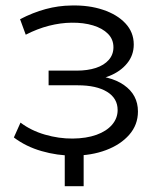

<svg xmlns="http://www.w3.org/2000/svg" viewBox="-20 -551 574 687"><path d="M241.9 5.8Q185.2 5.8 129.1 -10.3Q73 -26.3 29.6 -59.1L53.4 -112.3Q90.9 -83.8 140.8 -69.3Q190.7 -54.8 240.1 -55.2Q289 -55.7 325.1 -68.6Q361.2 -81.6 381.1 -104.8Q400.9 -128 400.9 -157.2Q400.9 -199.4 362.9 -222.6Q324.8 -245.8 258.6 -245.8H153.9V-298.3H254.5Q293.2 -298.3 322.9 -307.9Q352.5 -317.6 369.2 -336.7Q385.9 -355.8 385.9 -381.9Q385.9 -410.3 366.3 -430.1Q346.6 -449.9 312.9 -460.1Q279.2 -470.3 236.2 -469.8Q196.6 -469.4 155.1 -458.8Q113.5 -448.1 72.1 -426.8L51.8 -482.3Q97.9 -506.2 143.3 -518.5Q188.7 -530.8 234.8 -531.3Q297.7 -533 348.5 -516Q399.3 -499.1 428.9 -467.3Q458.6 -435.5 458.6 -391.8Q458.6 -353.4 434.8 -324.3Q411.1 -295.1 370.8 -279Q330.6 -262.9 279.9 -262.9L283.4 -281.8Q373.3 -281.8 423.4 -246.8Q473.6 -211.8 473.6 -152.1Q473.6 -104.5 442.6 -69Q411.7 -33.6 359.4 -13.9Q307.1 5.8 241.9 5.8ZM211.7 115.3V-17.4H279.3V115.3Z"/></svg>

Font: Montserrat Alternates Thin
Style: Regular
Weight: 100
Designer: Julieta Ulanovsky
Foundry: Julieta Ulanovsky
Version: Version 9.000